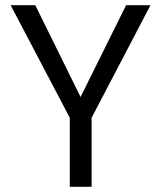

<svg xmlns="http://www.w3.org/2000/svg" viewBox="-20 -720 620 740"><path d="M249 0V-266L21 -700H116L298 -331H283L466 -700H560L333 -266V0Z"/></svg>

Font: DM Sans 12pt
Style: Regular
Weight: 400
Version: Version 4.004;gftools[0.9.30]